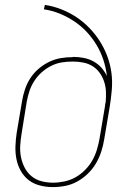

<svg xmlns="http://www.w3.org/2000/svg" viewBox="-20 -755 540 783"><path d="M195 8Q169 8 143 1.5Q117 -5 97 -20.5Q77 -36 64.5 -58.5Q52 -81 47 -106.5Q42 -132 43 -159Q44 -186 48 -213L70 -343Q74 -367 82 -391Q90 -415 104 -436.5Q118 -458 138 -475Q158 -492 181 -503Q204 -514 228 -518Q252 -522 277 -522Q277 -522 277 -522.5Q277 -523 277 -523Q299 -523 320.5 -519Q342 -515 360.5 -505Q379 -495 393 -479.5Q407 -464 416 -445Q412 -479 401.5 -511Q391 -543 373.5 -572Q356 -601 333.5 -625Q311 -649 283.5 -667.5Q256 -686 224.5 -699Q193 -712 159 -717L163 -735Q197 -730 230 -717Q263 -704 291 -685.5Q319 -667 343 -642.5Q367 -618 385.5 -589.5Q404 -561 416.5 -528.5Q429 -496 434 -461Q439 -426 436 -389.5Q433 -353 427 -317L405 -187Q401 -162 393 -137Q385 -112 371.5 -89Q358 -66 338.5 -47Q319 -28 295.5 -15Q272 -2 246.5 3Q221 8 195 8ZM196 -10Q219 -10 242.5 -15Q266 -20 287 -31.5Q308 -43 326 -61Q344 -79 356 -100Q368 -121 375 -144Q382 -167 386 -190L408 -321L409 -330L411 -339Q413 -361 412 -382Q411 -403 404.5 -422.5Q398 -442 386 -458.5Q374 -475 357 -485.5Q340 -496 319 -500Q298 -504 277 -504Q254 -504 232 -500.5Q210 -497 189 -486.5Q168 -476 150.5 -460.5Q133 -445 120 -425Q107 -405 100 -383.5Q93 -362 89 -340L68 -210Q64 -186 62.5 -161.5Q61 -137 65.5 -114.5Q70 -92 80.5 -71.5Q91 -51 108.5 -36.5Q126 -22 149 -16Q172 -10 196 -10Z"/></svg>

Font: Iosevka Slab Thin
Style: Italic
Weight: 100
Italic angle: -9°
Monospace: yes
Designer: Belleve Invis
Foundry: Belleve Invis
Version: Version 11.1.1; ttfautohint (v1.8.3)